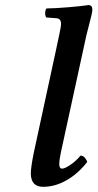

<svg xmlns="http://www.w3.org/2000/svg" viewBox="-20 -718 380 748"><path d="M195.8 -512.2 210.9 -583Q217.8 -613.8 217.8 -625Q217.8 -645.5 200.2 -647L160.2 -649.9Q155.8 -656.2 156 -667.7Q156.2 -679.2 161.1 -685.1Q195.8 -685.5 248 -689.9Q300.3 -694.3 324.2 -698.2Q339.8 -698.2 339.8 -681.2Q339.8 -673.8 336.9 -660.9Q334 -647.9 327.4 -623Q320.8 -598.1 316.9 -582L217.8 -127Q210.9 -96.2 210.9 -78.1Q210.9 -61 222.2 -61Q231.9 -61 253.4 -75.2Q274.9 -89.4 293.9 -111.8Q302.7 -111.8 310.1 -103.8Q317.4 -95.7 319.8 -86.9Q283.7 -41 239 -15.6Q194.3 9.8 147.9 9.8Q100.1 9.8 100.1 -43Q100.1 -64.5 110.8 -119.1Z"/></svg>

Font: Common Serif SemiBold
Style: Italic
Weight: 600
Italic angle: -12°
Designer: Philipp H. Poll, Khaled Hosny
Foundry: Stefan Peev, Context Ltd.
Version: Version 1.026